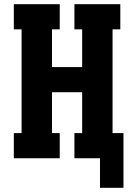

<svg xmlns="http://www.w3.org/2000/svg" viewBox="-20 -755 640 916"><path d="M457 141V0H335V-120H372V-315H228V-120H265V0H46V-120H83V-615H46V-735H265V-615H228V-435H372V-615H335V-735H554V-615H517V-120H569V141Z"/></svg>

Font: Iosevka Slab Heavy Extended
Style: Regular
Weight: 900
Width: 7
Monospace: yes
Designer: Belleve Invis
Foundry: Belleve Invis
Version: Version 11.1.0; ttfautohint (v1.8.3)